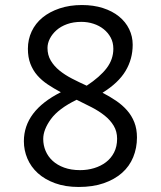

<svg xmlns="http://www.w3.org/2000/svg" viewBox="-20 -732 640 764"><path d="M75 -170Q75 -291 222 -365Q194 -380 170 -396Q146 -412 128.5 -432Q111 -452 101 -478Q91 -504 91 -538Q91 -575 106 -607Q121 -639 149 -662Q177 -685 217 -698.5Q257 -712 306 -712Q352 -712 389.5 -700Q427 -688 453.5 -666.5Q480 -645 494 -616Q508 -587 508 -554Q508 -497 479.5 -449.5Q451 -402 388 -363Q417 -348 442 -331Q467 -314 485.5 -293Q504 -272 514.5 -245.5Q525 -219 525 -185Q525 -143 510 -106.5Q495 -70 465.5 -44Q436 -18 393 -3Q350 12 293 12Q240 12 199 -3Q158 -18 130.5 -43Q103 -68 89 -101Q75 -134 75 -170ZM446 -180Q446 -209 432.5 -231.5Q419 -254 396.5 -272Q374 -290 345 -305Q316 -320 285 -335Q213 -300 182.5 -258Q152 -216 152 -179Q152 -154 161.5 -131.5Q171 -109 189.5 -92Q208 -75 235.5 -65Q263 -55 299 -55Q328 -55 354.5 -63Q381 -71 401.5 -86.5Q422 -102 434 -125.5Q446 -149 446 -180ZM169 -541Q169 -513 182 -491Q195 -469 216.5 -451.5Q238 -434 266 -419.5Q294 -405 325 -391Q378 -426 404.5 -461Q431 -496 431 -538Q431 -563 420.5 -582.5Q410 -602 392.5 -616Q375 -630 352 -637.5Q329 -645 304 -645Q272 -645 247 -636Q222 -627 205 -612Q188 -597 178.5 -578.5Q169 -560 169 -541Z"/></svg>

Font: PT Mono
Style: Regular
Weight: 400
Monospace: yes
Designer: A.Korolkova, I.Chaeva
Foundry: ParaType Ltd
Version: Version 1.001W OFL